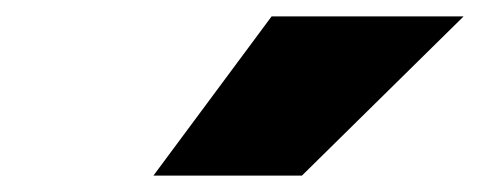

<svg xmlns="http://www.w3.org/2000/svg" viewBox="-20 -810 585 234"><path d="M167 -596 311 -790H545L348 -596Z"/></svg>

Font: Georama ExtraExtended ExtraBold
Style: Italic
Weight: 800
Width: 8
Italic angle: -9°
Designer: Jean-Baptiste Levee
Foundry: Production Type
Version: Version 1.000